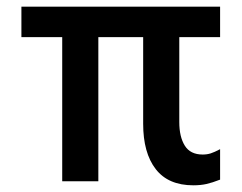

<svg xmlns="http://www.w3.org/2000/svg" viewBox="-20 -542 722 574"><path d="M586 -80Q599 -80 610 -83.5Q621 -87 638 -96V-5Q615 4 597.5 8Q580 12 558 12Q483 12 445.5 -36.5Q408 -85 408 -172V-431H274V0H166V-431H44V-522H638V-431H516V-177Q516 -133 532.5 -106.5Q549 -80 586 -80Z"/></svg>

Font: Amiko SemiBold
Style: Regular
Weight: 600
Designer: Pablo Impallari, Rodrigo Fuenzalida, Andres Torresi
Foundry: Impallari Type
Version: Version 1.001; ttfautohint (v1.3)